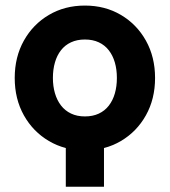

<svg xmlns="http://www.w3.org/2000/svg" viewBox="-20 -541 625 707"><path d="M222.3 0V146.5H362.9V0ZM174.8 -253.9Q174.8 -285.1 182.3 -311Q189.7 -336.9 204.5 -355.9Q219.3 -374.9 241.5 -385.2Q263.6 -395.5 292.6 -395.5Q321.6 -395.5 343.7 -385.2Q365.8 -374.9 380.6 -355.9Q395.4 -336.9 402.9 -311Q410.4 -285.1 410.4 -253.9Q410.4 -222.9 402.9 -196.9Q395.4 -170.9 380.6 -151.9Q365.8 -132.9 343.7 -122.6Q321.6 -112.3 292.6 -112.3Q263.6 -112.3 241.5 -122.9Q219.3 -133.5 204.5 -152.8Q189.7 -172.1 182.3 -197.8Q174.8 -223.5 174.8 -253.9ZM34.2 -253.9Q34.2 -176.6 67.9 -116.4Q101.6 -56.2 160 -21.8Q218.4 12.7 292.6 12.7Q367 12.7 425.3 -21.8Q483.6 -56.2 517.3 -116.4Q551 -176.6 551 -253.9Q551 -331.2 517.3 -391.4Q483.6 -451.6 425.3 -486Q367 -520.5 292.6 -520.5Q218.4 -520.5 160 -486Q101.6 -451.6 67.9 -391.4Q34.2 -331.2 34.2 -253.9Z"/></svg>

Font: Giphurs SC
Style: Regular
Weight: 400
Version: Version 0.920